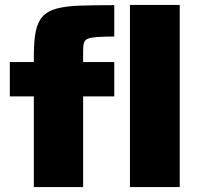

<svg xmlns="http://www.w3.org/2000/svg" viewBox="-20 -763 809 783"><path d="M118 0V-370H20V-510H118V-536Q118 -597 126 -635.5Q134 -674 154 -696Q174 -718 211 -728Q248 -738 306 -740Q364 -742 446 -742V-614Q402 -614 376 -612Q350 -610 338 -605Q326 -600 322.5 -588.5Q319 -577 319 -557V-510H446V-370H319V0ZM510 0V-743H713V0Z"/></svg>

Font: Saira SemiExpanded ExtraBold
Style: Regular
Weight: 800
Width: 6
Designer: Hector Gatti with collaboration of the Omnibus-Type team
Foundry: Omnibus-Type
Version: Version 1.101